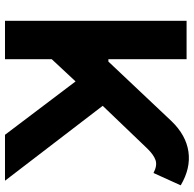

<svg xmlns="http://www.w3.org/2000/svg" viewBox="-24 -753 777 769"><g transform="rotate(90 364.5 -368.5)"><path d="M63.2 0V-727.3H217V-414.1H226.6L465.2 -666.9Q521.3 -725.1 587.5 -734.7Q653.8 -744.3 722.3 -703.8L672.9 -594.8Q643.1 -610.4 621.4 -603Q599.8 -595.5 575.3 -570.3L403.8 -391.3L703.8 0H519.9L306.1 -282.7L217 -187.1V0Z"/></g></svg>

Font: Inter UI
Style: Bold
Weight: 700
Designer: Rasmus Andersson
Foundry: rsms
Version: 3.2;8d6f07862